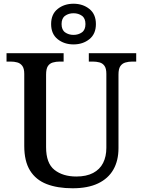

<svg xmlns="http://www.w3.org/2000/svg" viewBox="-20 -999 765 1029"><path d="M369 10Q288 10 230 -12.5Q172 -35 141 -85Q110 -135 110 -217V-603Q110 -632 99.5 -646Q89 -660 72.5 -664.5Q56 -669 37 -669H15V-714H321V-669H300Q280 -669 263 -664Q246 -659 236.5 -644.5Q227 -630 227 -599V-210Q227 -124 272 -88.5Q317 -53 389 -53Q443 -53 479 -72Q515 -91 532.5 -125.5Q550 -160 550 -207V-603Q550 -632 540 -646Q530 -660 513.5 -664.5Q497 -669 477 -669H456V-714H710V-669H689Q669 -669 652 -664Q635 -659 625 -644.5Q615 -630 615 -599V-205Q615 -138 587.5 -90Q560 -42 505.5 -16Q451 10 369 10ZM374 -761Q324 -761 289 -789Q254 -817 254 -870Q254 -923 289 -951Q324 -979 374 -979Q424 -979 459 -951Q494 -923 494 -870Q494 -817 459 -789Q424 -761 374 -761ZM374 -812Q400 -812 419 -825.5Q438 -839 438 -870Q438 -901 419 -914.5Q400 -928 374 -928Q348 -928 329 -914.5Q310 -901 310 -870Q310 -839 329 -825.5Q348 -812 374 -812Z"/></svg>

Font: Noto Serif Kannada Medium
Style: Regular
Weight: 500
Version: Version 2.003